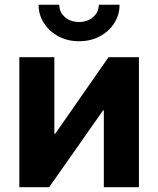

<svg xmlns="http://www.w3.org/2000/svg" viewBox="-20 -779 659 799"><path d="M558.1 0H412.1V-319.3H408.7L184.6 0H60.5V-541H206.1V-222.7H210L431.6 -541H558.1ZM309.1 -607.4Q261.2 -607.4 223.4 -627.7Q185.5 -647.9 163.1 -682.4Q140.6 -716.8 140.6 -759.3H226.6Q226.6 -728.5 250 -708Q273.4 -687.5 309.1 -687.5Q344.2 -687.5 367.7 -708Q391.1 -728.5 391.1 -759.3H477.5Q477.5 -716.8 455.3 -682.4Q433.1 -647.9 395 -627.7Q356.9 -607.4 309.1 -607.4Z"/></svg>

Font: Inter 17pt
Style: Bold
Weight: 700
Version: Version 4.001;git-66647c0bb